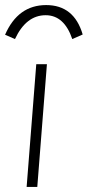

<svg xmlns="http://www.w3.org/2000/svg" viewBox="-39 -737 346 757"><path d="M108 0H66L104 -484H146ZM287 -601 246 -583Q214 -677 141 -677Q64 -677 20 -583L-19 -600Q32 -717 143 -717Q253 -717 287 -601Z"/></svg>

Font: Iunito ExtraLight
Style: Italic
Weight: 200
Italic angle: -4.541°
Designer: Vernon Adams
Foundry: Vernon Adams
Version: Version 2.001;November 30, 2019;FontCreator 12.0.0.2547 64-b